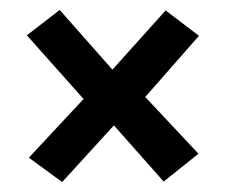

<svg xmlns="http://www.w3.org/2000/svg" viewBox="-20 -394 452 386"><path d="M148 -195 34 -323 100 -374 206 -254 313 -373 380 -322 272 -199 379 -85 309 -29 209 -142 105 -28 38 -77Z"/></svg>

Font: r_Genos
Style: Bold
Weight: 700
Designer: Robert E. Leuschke
Foundry: Robert E. Leuschke
Version: Version 2.000;June 29, 2024;FontCreator 14.0.0.2814 32-bit